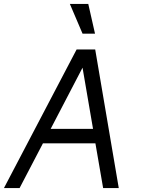

<svg xmlns="http://www.w3.org/2000/svg" viewBox="-42 -950 722 970"><path d="M-22 0H57L175 -226H440L479 0H558L439 -700H345ZM214 -299 375 -608 428 -299ZM311 -930 375 -780H438L404 -930Z"/></svg>

Font: Uncut Sans
Style: Italic
Weight: 400
Italic angle: -10°
Designer: Kasper Nordkvist
Foundry: Uncut Type
Version: Version 1.111;FEAKit 1.0